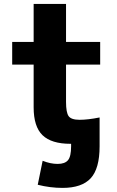

<svg xmlns="http://www.w3.org/2000/svg" viewBox="-20 -710 587 961"><path d="M41 -386.7V-500H148.4V-690.4H310.5V-500H481.4V-386.7H310.5V-200.2Q310.5 -146.5 323.7 -128.4Q336.9 -110.4 378.4 -110.4Q419.9 -110.4 478.5 -122.1V22.5Q478.5 133.8 434.1 182.1Q389.6 230.5 293 230.5Q231.4 230.5 168.9 214.8L193.4 94.7Q232.4 110.4 268.6 110.4Q304.7 110.4 320.3 91.8Q335.9 73.2 335.9 22.5V9.8H333Q237.3 9.8 192.9 -33.2Q148.4 -76.2 148.4 -172.9V-386.7Z"/></svg>

Font: GenEi M Gothic v2 Heavy
Style: Regular
Weight: 800
Version: Version 2.0